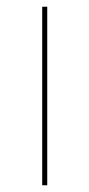

<svg xmlns="http://www.w3.org/2000/svg" viewBox="-20 -551 266 571"><path d="M105.5 0V-531H120.5V0Z"/></svg>

Font: Epilogue Thin
Style: Regular
Weight: 250
Designer: Tyler Finck
Foundry: Etcetera Type Co
Version: Version 2.111